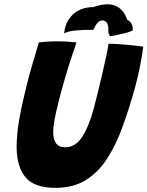

<svg xmlns="http://www.w3.org/2000/svg" viewBox="-20 -871 696 906"><path d="M242.5 15.5Q141.5 15.5 100 -34.8Q58.5 -85 58.5 -179Q58.5 -239.5 72 -314Q85.5 -388.5 108 -477Q119.5 -522.5 133.8 -571.2Q148 -620 163.5 -671Q184.5 -673.5 206.5 -674.8Q228.5 -676 248 -676Q273 -676 297.5 -674.5Q322 -673 341 -671Q327 -631 310.5 -580Q294 -529 279.5 -477Q259.5 -407.5 245.2 -344.2Q231 -281 231 -248Q231 -176 287 -176Q336.5 -176 368.2 -225.8Q400 -275.5 422 -357.5Q428.5 -382 439.2 -425Q450 -468 461 -515.5Q472 -563 480.8 -603.5Q489.5 -644 492 -664.5Q512 -664.5 538 -662.8Q564 -661 589 -658.8Q614 -656.5 632.5 -654.2Q651 -652 656 -650.5Q651 -610.5 641.2 -560.8Q631.5 -511 618 -461Q590.5 -361.5 559.2 -275Q528 -188.5 486 -123.2Q444 -58 384.8 -21.2Q325.5 15.5 242.5 15.5ZM283 -713.5Q287 -768 323.8 -802.5Q360.5 -837 420 -837.5Q486 -860.5 525.2 -843.5Q564.5 -826.5 580 -778Q608 -765 606.5 -727.5Q594.5 -721 574.5 -715.8Q554.5 -710.5 533.8 -706.5Q513 -702.5 498.5 -699.5Q497 -704.5 495.2 -709Q493.5 -713.5 491 -718Q492.5 -743 488 -755.2Q483.5 -767.5 475.5 -771.5Q465 -777.5 451 -771.8Q437 -766 420.5 -730.5Q371 -730.5 335.8 -727Q300.5 -723.5 283 -713.5Z"/></svg>

Font: Grandstander
Style: Bold Italic
Weight: 700
Italic angle: -15°
Designer: Tyler Finck
Foundry: Etcetera Type Co
Version: Version 1.200; ttfautohint (v1.8.3)